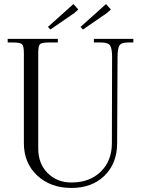

<svg xmlns="http://www.w3.org/2000/svg" viewBox="-20 -911 696 949"><path d="M343 -891 367 -864 348 -847 229 -765 217 -778ZM504 -891 528 -864 509 -847 390 -765 378 -778ZM18 -719H266V-701H222Q186 -701 177.5 -692.5Q169 -684 169 -648V-177Q169 -102 215.5 -55.5Q262 -9 333 -9Q423 -9 478 -62.5Q533 -116 533 -204L534 -630Q534 -670 524.5 -685.5Q515 -701 481 -701H444V-719H639V-701H613Q579 -701 570 -685.5Q561 -670 561 -630L559 -204Q559 -104 497 -43Q435 18 333 18Q230 18 164 -43.5Q98 -105 98 -204V-648Q98 -684 89 -692.5Q80 -701 44 -701H18Z"/></svg>

Font: Foglihten068fMac
Style: Regular
Weight: 500
Designer: gluk (gluksza@wp.pl)
Foundry: gluk (gluksza@wp.pl)
Version: Version 0.68